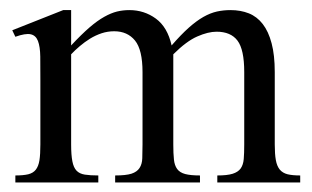

<svg xmlns="http://www.w3.org/2000/svg" viewBox="-20 -416 633 390"><path d="M421.4 -45.4V-59.6Q441.4 -59.6 452.4 -63Q463.4 -66.4 468.8 -73.7Q474.1 -81.1 475.1 -93Q476.1 -105 476.1 -122.6V-269.5Q476.1 -315.4 462.4 -333.5Q448.7 -351.6 419.9 -351.6Q402.8 -351.6 380.9 -342Q358.9 -332.5 332 -305.7V-122.6Q332 -104 333.3 -92Q334.5 -80.1 339.8 -72.8Q345.2 -65.4 356.2 -62.5Q367.2 -59.6 386.2 -59.6V-45.4H213.9V-59.6Q235.8 -59.6 247.1 -63.2Q258.3 -66.9 263.4 -74.7Q268.6 -82.5 269 -94.5Q269.5 -106.4 269.5 -122.6V-269.5Q269.5 -314.9 254.2 -333.7Q238.8 -352.5 211.9 -352.5Q198.7 -352.5 186.3 -348.4Q173.8 -344.2 162.8 -337.4Q151.9 -330.6 142.1 -322.3Q132.3 -314 124.5 -305.7V-122.6Q124.5 -101.1 127 -88.4Q129.4 -75.7 135.5 -69.3Q141.6 -63 152.3 -61.3Q163.1 -59.6 179.7 -59.6V-45.4H11.2V-59.6Q27.3 -59.6 37.4 -62Q47.4 -64.5 52.7 -71.3Q58.1 -78.1 60.1 -90.3Q62 -102.5 62 -122.6V-252.9Q62 -281.2 61.8 -301.3Q61.5 -321.3 57.1 -332.8Q52.7 -344.2 42.2 -346.4Q31.7 -348.6 11.2 -341.3L4.9 -354.5L108.4 -395.5H124.5V-323.7Q145.5 -346.2 161.6 -360.1Q177.7 -374 191.7 -381.8Q205.6 -389.6 217.8 -392.6Q230 -395.5 242.7 -395.5Q272.9 -395.5 296.6 -378.2Q320.3 -360.8 328.6 -323.7Q347.7 -345.7 363.3 -359.6Q378.9 -373.5 393.1 -381.6Q407.2 -389.6 420.7 -392.6Q434.1 -395.5 448.2 -395.5Q468.8 -395.5 485.4 -388.9Q502 -382.3 513.7 -367.2Q525.4 -352.1 531.7 -328.1Q538.1 -304.2 538.1 -269.5V-122.6Q538.1 -103 540.3 -90.8Q542.5 -78.6 548.3 -71.5Q554.2 -64.5 564.2 -62Q574.2 -59.6 589.8 -59.6V-45.4Z"/></svg>

Font: Surma
Style: Regular
Weight: 400
Designer: Sue Lloyd-Williams
Foundry: Sylheti Translation And Research
Version: Version 3.000